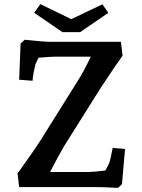

<svg xmlns="http://www.w3.org/2000/svg" viewBox="-20 -908 690 932"><path d="M438 0H73L65 -67L78 -84Q156 -193 177 -227L359 -518Q382 -553 421 -633H251Q230 -633 167 -628L152 -596Q148 -581 143.5 -557Q139 -533 138 -516L73 -521L80 -697L100 -715L121 -713Q186 -706 215 -705H567L575 -638Q557 -611 542 -591L468 -480L292 -200Q269 -162 223 -73H406Q428 -73 491 -80Q508 -109 512 -122Q516 -134 527 -190L587 -185L572 -14L553 4Q477 0 438 0ZM326 -815 477 -887 506 -846 369 -752H283L146 -846L176 -888Z"/></svg>

Font: Andada Pro
Style: Bold
Weight: 700
Designer: Carolina Giovagnoli
Foundry: Huerta Tipografica
Version: Version 3.005; ttfautohint (v1.8.4)